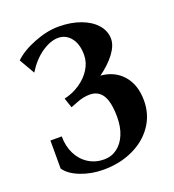

<svg xmlns="http://www.w3.org/2000/svg" viewBox="-133 -819 847 937"><g transform="rotate(-20 290.0 -350.0)"><path d="M49.6 -61.2V-206.8H108.4Q108.4 -156 128.4 -115.8Q148.4 -75.6 184.4 -52.9Q220.4 -30.2 265.8 -30.2Q303.6 -30.2 333.1 -52.1Q362.6 -74 378.8 -113.1Q395 -152.2 395 -202Q395 -280.2 372.8 -316.1Q350.6 -352 305.8 -352Q273 -352 237.8 -338L202 -324.2L184.8 -375.2Q228.8 -385 266 -410Q303.2 -435 325.1 -470.1Q347 -505.2 347 -544Q347 -600 321.1 -632.4Q295.2 -664.8 255.8 -664.8Q215.6 -664.8 169.9 -633.6Q124.2 -602.4 88.8 -545.2L42.6 -625.2Q80 -662.2 148 -689Q216 -715.8 275.8 -715.8Q339.4 -715.8 389.9 -697.3Q440.4 -678.8 469 -645.8Q497.6 -612.8 497.6 -572Q497.6 -537.4 467.5 -497Q437.4 -456.6 382.8 -417.6V-421.4Q457 -416.6 501.3 -366.9Q545.6 -317.2 545.6 -234Q545.6 -161.4 506.4 -104.6Q467.2 -47.8 398.7 -16Q330.2 15.8 245.8 15.8Q182.6 15.8 127.6 -5.6Q72.6 -27 49.6 -61.2Z"/></g></svg>

Font: Wittgenstein
Style: Regular
Weight: 400
Designer: Jörg Drees
Foundry: Jörg Drees
Version: Version 1.003;Glyphs 3.1.2 (3151)